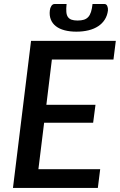

<svg xmlns="http://www.w3.org/2000/svg" viewBox="-20 -920 587 940"><path d="M234 -628.5 207 -407H447.5L436 -319H196L168 -91.5H470.5L459 0H43.5L132 -720H547L535.5 -628.5ZM360 -819.5Q378 -819.5 390.8 -823.5Q403.5 -827.5 412 -836.8Q420.5 -846 425.5 -861.5Q430.5 -877 433 -900.5H490.5Q501 -900.5 505.2 -890.5Q509.5 -880.5 508.5 -869Q505.5 -844 493.2 -824.5Q481 -805 461 -791.8Q441 -778.5 414 -771.8Q387 -765 354 -765Q321.5 -765 296 -771.8Q270.5 -778.5 253.5 -791.8Q236.5 -805 228.8 -824.5Q221 -844 224 -869Q225 -880.5 231.2 -890.5Q237.5 -900.5 248 -900.5H306Q303.5 -877 304.8 -861.5Q306 -846 312.5 -836.8Q319 -827.5 330.5 -823.5Q342 -819.5 360 -819.5Z"/></svg>

Font: Lato SemiBold
Style: Italic
Weight: 600
Italic angle: -7°
Designer: Lukasz Dziedzic with Adam Twardoch and Botio Nikoltchev
Foundry: tyPoland Lukasz Dziedzic
Version: Version 2.015; 2015-08-06; http://www.latofonts.com/